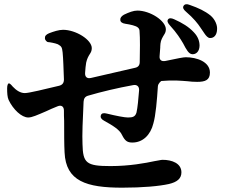

<svg xmlns="http://www.w3.org/2000/svg" viewBox="-20 -832 1040 889"><path d="M828 -631C843 -602 854 -582 870 -581C887 -580 903 -592 904 -620C904 -641 897 -662 878 -682C854 -708 824 -726 786 -743C773 -749 763 -749 758 -742C753 -735 756 -726 767 -714C799 -679 815 -653 828 -631ZM13 -422C13 -402 14 -382 20 -369C41 -325 80 -288 111 -288C128 -288 152 -299 194 -317C200 -320 210 -324 218 -328C227 -332 237 -336 247 -340C264 -347 276 -339 276 -320C276 -304 276 -287 277 -272C277 -215 277 -163 279 -126C285 7 380 37 546 37C641 37 717 30 762 20C800 11 820 -5 820 -34C820 -76 776 -92 733 -92C730 -92 722 -91 713 -89L696 -86C654 -77 580 -63 492 -63C379 -63 364 -77 362 -165C360 -204 363 -283 367 -361C368 -376 374 -385 388 -389C449 -407 525 -425 597 -438C614 -441 625 -432 624 -414C621 -374 617 -333 612 -311C606 -291 594 -288 572 -288C556 -288 516 -296 475 -306C460 -310 450 -308 447 -298C444 -288 449 -280 462 -273C500 -252 534 -232 545 -207C559 -179 570 -172 593 -172C641 -172 677 -207 690 -260C701 -297 707 -370 711 -432C712 -447 727 -457 727 -457C784 -462 817 -458 847 -456C862 -454 877 -453 893 -453C930 -453 952 -461 952 -496C952 -546 891 -567 840 -567C830 -567 803 -562 747 -550C728 -546 717 -554 719 -573L722 -612V-617C722 -620 723 -624 723 -630C725 -647 732 -658 739 -670C743 -676 748 -684 748 -696C748 -736 675 -783 616 -783C598 -783 577 -775 554 -764C542 -757 536 -749 537 -740C537 -731 545 -724 560 -722C573 -720 584 -718 595 -715C618 -709 625 -701 626 -690C629 -654 628 -597 627 -545C627 -530 620 -521 605 -518C543 -504 465 -486 401 -471C383 -467 373 -476 374 -494C375 -513 377 -530 379 -542C383 -560 389 -571 396 -582C400 -588 405 -596 405 -609C405 -648 331 -694 272 -694C252 -694 228 -686 207 -678C193 -672 187 -665 188 -654C189 -644 199 -638 199 -638C201 -638 202 -637 203 -637C207 -637 212 -636 223 -634C232 -632 241 -630 248 -627C265 -617 267 -614 270 -589C273 -559 274 -515 276 -464C276 -448 269 -439 254 -435C187 -419 114 -401 95 -401C74 -401 55 -414 39 -431C30 -442 24 -447 20 -446C16 -444 13 -436 13 -422ZM841 -778C876 -748 896 -723 909 -703L913 -697C914 -696 915 -695 915 -694C917 -692 919 -688 926 -678C934 -666 943 -656 952 -656C971 -655 984 -670 985 -695C987 -714 977 -741 955 -760C929 -781 899 -795 859 -809C845 -815 835 -813 830 -805C825 -797 829 -788 841 -778Z"/></svg>

Font: 寒蝉锦书宋Pro Soft
Style: Regular
Weight: 700
Designer: 寒蝉锦书宋{Warren} 思源宋体{Ryoko NISHIZUKA 西塚涼子 (kana & ideographs); Frank Grießhammer (Latin, Greek & Cyrillic); Wenlong ZHANG 
Foundry: Adobe & ChillType
Version: Version 2.000;Glyphs 3.1.1 (3135)